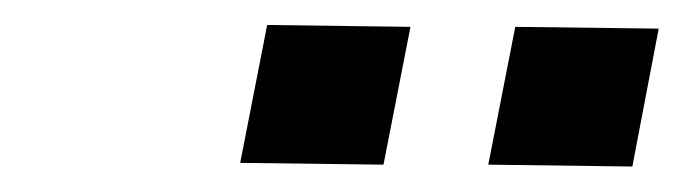

<svg xmlns="http://www.w3.org/2000/svg" viewBox="-20 -662 558 153"><path d="M192.9 -642.1 171.4 -532.2 285.6 -530.8 307.1 -640.6ZM390.6 -640.6 369.1 -530.8 483.9 -529.3 504.9 -639.2Z"/></svg>

Font: Fantasque Sans Mono
Style: RegItalic
Weight: 400
Italic angle: -11°
Monospace: yes
Designer: Jany Belluz
Version: Version 1.6.3